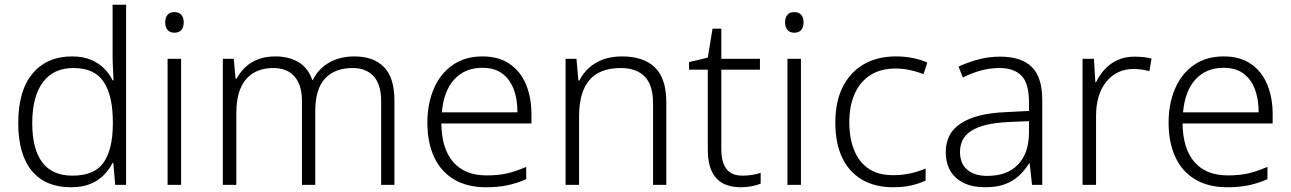

<svg xmlns="http://www.w3.org/2000/svg" viewBox="-20 -780 5445 810"><path d="M279 10Q172 10 114.5 -59Q57 -128 57 -261Q57 -398 117.5 -470Q178 -542 284 -542Q329 -542 362 -528.5Q395 -515 418.5 -492Q442 -469 455 -441H459Q458 -464 456.5 -493Q455 -522 455 -545V-760H512V0H466L458 -93H455Q441 -65 418 -41.5Q395 -18 361 -4Q327 10 279 10ZM286 -39Q379 -39 417.5 -95Q456 -151 456 -257V-266Q456 -376 417.5 -434.5Q379 -493 290 -493Q205 -493 160.5 -432.5Q116 -372 116 -260Q116 -152 158 -95.5Q200 -39 286 -39Z M744 -532V0H687V-532ZM716 -729Q735 -729 745 -717.5Q755 -706 755 -686Q755 -665 745 -653.5Q735 -642 716 -642Q697 -642 687 -653.5Q677 -665 677 -686Q677 -706 687 -717.5Q697 -729 716 -729Z M1476 -542Q1555 -542 1599.5 -497.5Q1644 -453 1644 -355V0H1588V-353Q1588 -424 1556 -458.5Q1524 -493 1468 -493Q1392 -493 1351 -448.5Q1310 -404 1310 -311V0H1254V-353Q1254 -401 1239 -432Q1224 -463 1197.5 -478Q1171 -493 1134 -493Q1084 -493 1049 -472Q1014 -451 995.5 -409Q977 -367 977 -302V0H920V-532H966L974 -448H978Q992 -474 1014 -495.5Q1036 -517 1068 -529.5Q1100 -542 1142 -542Q1200 -542 1240.5 -517Q1281 -492 1297 -443H1300Q1323 -490 1368.5 -516Q1414 -542 1476 -542Z M2016 -542Q2084 -542 2130 -510.5Q2176 -479 2199 -424Q2222 -369 2222 -298V-259H1842Q1843 -153 1892 -96.5Q1941 -40 2033 -40Q2082 -40 2119 -48.5Q2156 -57 2200 -76V-24Q2161 -7 2121.5 1.5Q2082 10 2031 10Q1951 10 1895.5 -23Q1840 -56 1811.5 -117.5Q1783 -179 1783 -262Q1783 -343 1810.5 -406.5Q1838 -470 1890 -506Q1942 -542 2016 -542ZM2015 -494Q1942 -494 1897 -445.5Q1852 -397 1844 -306H2163Q2163 -362 2147 -404Q2131 -446 2098.5 -470Q2066 -494 2015 -494Z M2604 -542Q2695 -542 2743 -495.5Q2791 -449 2791 -348V0H2735V-344Q2735 -421 2700 -457Q2665 -493 2598 -493Q2510 -493 2466.5 -442Q2423 -391 2423 -290V0H2366V-532H2412L2420 -440H2424Q2439 -470 2464 -493Q2489 -516 2524 -529Q2559 -542 2604 -542Z M3112 -39Q3135 -39 3155 -42.5Q3175 -46 3189 -51V-5Q3174 1 3152 5.5Q3130 10 3105 10Q3061 10 3030 -6.5Q2999 -23 2982.5 -58Q2966 -93 2966 -148V-486H2887V-518L2966 -537L2986 -659H3023V-532H3186V-486H3023V-151Q3023 -96 3044.5 -67.5Q3066 -39 3112 -39Z M3359 -532V0H3302V-532ZM3331 -729Q3350 -729 3360 -717.5Q3370 -706 3370 -686Q3370 -665 3360 -653.5Q3350 -642 3331 -642Q3312 -642 3302 -653.5Q3292 -665 3292 -686Q3292 -706 3302 -717.5Q3312 -729 3331 -729Z M3748 10Q3671 10 3616 -22.5Q3561 -55 3532.5 -116Q3504 -177 3504 -263Q3504 -353 3536.5 -415.5Q3569 -478 3626 -510Q3683 -542 3760 -542Q3798 -542 3832 -535Q3866 -528 3892 -516L3876 -467Q3849 -478 3818 -484.5Q3787 -491 3759 -491Q3696 -491 3652.5 -463.5Q3609 -436 3586 -385Q3563 -334 3563 -264Q3563 -198 3583 -147.5Q3603 -97 3643.5 -69Q3684 -41 3748 -41Q3788 -41 3822.5 -49Q3857 -57 3885 -69V-18Q3859 -6 3825.5 2Q3792 10 3748 10Z M4199 -541Q4289 -541 4333 -497.5Q4377 -454 4377 -358V0H4334L4324 -90H4321Q4302 -60 4277.5 -37.5Q4253 -15 4218.5 -2.5Q4184 10 4135 10Q4084 10 4047 -7.5Q4010 -25 3990 -58Q3970 -91 3970 -139Q3970 -219 4035 -260.5Q4100 -302 4224 -307L4321 -312V-349Q4321 -428 4289.5 -460.5Q4258 -493 4197 -493Q4156 -493 4118 -482.5Q4080 -472 4042 -453L4024 -499Q4062 -517 4106.5 -529Q4151 -541 4199 -541ZM4231 -265Q4130 -260 4080 -229.5Q4030 -199 4030 -139Q4030 -90 4060.5 -64Q4091 -38 4145 -38Q4229 -38 4274.5 -85.5Q4320 -133 4321 -217V-269Z M4766 -541Q4785 -541 4803.5 -539Q4822 -537 4838 -533L4829 -480Q4813 -484 4797 -486.5Q4781 -489 4763 -489Q4726 -489 4697 -475Q4668 -461 4647 -435Q4626 -409 4615 -373Q4604 -337 4604 -292V0H4547V-532H4595L4601 -433H4604Q4618 -463 4640.5 -487.5Q4663 -512 4694.5 -526.5Q4726 -541 4766 -541Z M5143 -542Q5211 -542 5257 -510.5Q5303 -479 5326 -424Q5349 -369 5349 -298V-259H4969Q4970 -153 5019 -96.5Q5068 -40 5160 -40Q5209 -40 5246 -48.5Q5283 -57 5327 -76V-24Q5288 -7 5248.5 1.5Q5209 10 5158 10Q5078 10 5022.5 -23Q4967 -56 4938.5 -117.5Q4910 -179 4910 -262Q4910 -343 4937.5 -406.5Q4965 -470 5017 -506Q5069 -542 5143 -542ZM5142 -494Q5069 -494 5024 -445.5Q4979 -397 4971 -306H5290Q5290 -362 5274 -404Q5258 -446 5225.5 -470Q5193 -494 5142 -494Z"/></svg>

Font: Noto Sans Armenian Light
Style: Regular
Weight: 300
Designer: Monotype Design Team
Foundry: Monotype Imaging Inc.
Version: Version 2.007